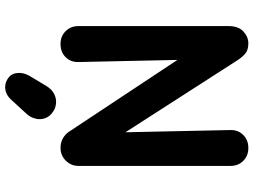

<svg xmlns="http://www.w3.org/2000/svg" viewBox="-138 -612 972 736"><g transform="rotate(90 348.0 -244.0)"><path d="M148.8 10Q119 10 99.5 -9.5Q80 -29 80 -58.8V-634.2Q80 -672 100.6 -691Q121.2 -710 146.5 -710Q173.2 -710 187.9 -696.2Q202.5 -682.5 214.2 -663.2L512 -200L488.8 -154.5L478.5 -641.2Q477.8 -671.2 497.5 -690.6Q517.2 -710 547.2 -710Q577.2 -710 596.6 -690.6Q616 -671.2 616 -641.2V-58.8Q616 -30.5 595.8 -10.2Q575.5 10 547.2 10Q526.8 10 511 1.2Q495.2 -7.5 485.8 -21.2L167.2 -502.2L207.8 -527L217.8 -58.8Q218.5 -29 199.1 -9.5Q179.8 10 148.8 10ZM313.8 222.2Q293.8 222.2 276.6 208.5Q259.5 194.8 259.5 168Q259.5 159 262.2 149.2Q265 139.5 271.2 128.2L310 63.8Q321.2 45.2 337.1 36.1Q353 27 370 27Q396.5 27 416.6 45.1Q436.8 63.2 436.8 91.2Q436.8 102.8 431.5 116.2Q426.2 129.8 414.5 142.2L360.5 201Q340 222.2 313.8 222.2Z"/></g></svg>

Font: National Park
Style: Regular
Weight: 400
Designer: Andrea Herstowski, Ben Hoepner
Version: Version 1.009